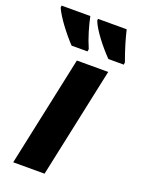

<svg xmlns="http://www.w3.org/2000/svg" viewBox="-178 -832 661 898"><g transform="rotate(20 152.0 -383.0)"><path d="M259 -606H336L337 -618C316 -675 301 -727 292 -766H149V-756C166 -713 217 -649 259 -606ZM76 -606H155L157 -618C136 -666 120 -722 111 -766H-32L-33 -756C-15 -714 37 -647 76 -606ZM6 0H162L279 -549H123Z"/></g></svg>

Font: Noto Sans SemiCondensed ExtraBold
Style: Italic
Weight: 800
Width: 4
Italic angle: -12°
Designer: Monotype Design Team
Foundry: Monotype Imaging Inc.
Version: Version 2.013